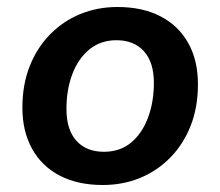

<svg xmlns="http://www.w3.org/2000/svg" viewBox="-20 -519 630 549"><path d="M274 10Q202 10 150.5 -17Q99 -44 71.5 -94Q44 -144 44 -211Q44 -277 65 -330Q86 -383 123.5 -421Q161 -459 210 -479Q259 -499 316 -499Q388 -499 439.5 -472Q491 -445 518.5 -395.5Q546 -346 546 -278Q546 -212 525 -159Q504 -106 466.5 -68Q429 -30 380 -10Q331 10 274 10ZM277 -85Q323 -85 354.5 -111Q386 -137 403 -182Q420 -227 420 -282Q420 -341 391.5 -372.5Q363 -404 313 -404Q268 -404 236 -378Q204 -352 187 -307.5Q170 -263 170 -207Q170 -148 198.5 -116.5Q227 -85 277 -85Z"/></svg>

Font: Nunito Sans 12pt
Style: Bold Italic
Weight: 700
Italic angle: -9°
Designer: Vernon Adams
Foundry: Vernon Adams
Version: Version 3.101;gftools[0.9.27]